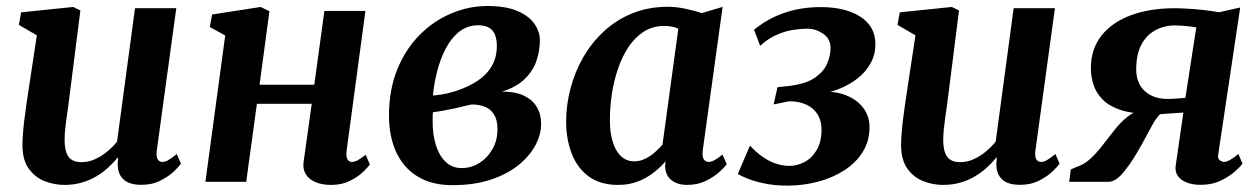

<svg xmlns="http://www.w3.org/2000/svg" viewBox="-20 -590 4090 623"><path d="M188.4 10Q156.7 10 125.8 -1.8Q94.9 -13.6 74.2 -41.4Q53.5 -69.2 52.8 -117.3Q52.8 -134.8 54.4 -155.7Q56 -176.7 58.8 -199.8Q61.7 -223 65 -246.8Q68.4 -270.6 71.9 -293.2L99.5 -475.3L41.2 -509.3L48.6 -550L217.6 -567.4L240.8 -556L207 -289.2Q204.5 -267.7 201.4 -246.2Q198.3 -224.8 195.6 -204.9Q192.9 -185 191.2 -167.9Q189.6 -150.7 189.6 -137.4Q189.6 -109.7 195.8 -93.6Q202 -77.4 214.2 -70.6Q226.4 -63.8 244.6 -63.8Q266.7 -63.8 288 -73.3Q309.3 -82.8 327.7 -98.1Q346.1 -113.4 359.8 -130.4L418.1 -563.4H552L488.7 -101.4Q486.2 -82.1 491.5 -73.4Q496.7 -64.6 506.7 -64.6Q515.6 -64.6 525.4 -70Q535.2 -75.3 553.6 -90.1L567 -59.3Q562.3 -51.3 545.4 -34.8Q528.4 -18.2 501.3 -4.3Q474.1 9.7 438.8 9.7Q402.2 9.7 383.6 -5.4Q365.1 -20.6 362.6 -46.3Q362.2 -48.9 362 -52.5Q361.8 -56.2 362 -60.4Q362.2 -64.7 362.7 -69.2Q363.2 -73.7 363.7 -77.6L362 -78.6Q348.7 -62.7 331.8 -47Q315 -31.2 293.6 -18.4Q272.3 -5.5 246.2 2.2Q220.2 10 188.4 10Z M1104.7 -101.1Q1102.4 -82 1107.4 -73.3Q1112.4 -64.6 1121.4 -64.6Q1130.1 -64.6 1139.4 -69.3Q1148.7 -74 1166.6 -87.7L1180.1 -56.6Q1175.4 -49 1158.9 -32.8Q1142.4 -16.7 1115.9 -3.4Q1089.3 10 1054.7 10Q1025.2 10 1004 1.2Q982.8 -7.7 972.4 -24.3Q962 -41 965 -63.7L991.5 -253.1H813.6L778.9 0H646.5L710.8 -475L660.6 -502.4L668.3 -542.9L825.7 -567.4L854.2 -553.6L822.2 -315.1H999.8L1032.6 -554.5H1165.7Z M1448.9 10.8Q1394.1 10.8 1355 -6.9Q1315.8 -24.6 1290.8 -55.9Q1265.7 -87.2 1253.9 -127.6Q1242.1 -168 1242.1 -213.5Q1242.1 -298.8 1269.2 -365.2Q1296.4 -431.5 1342.2 -477.2Q1388 -523 1444.9 -546.7Q1501.8 -570.5 1561.5 -570.5Q1621.2 -570.5 1658.7 -554.4Q1696.3 -538.3 1714 -512.8Q1731.8 -487.3 1731.8 -459.3Q1731.8 -427.3 1721.4 -394.9Q1711.1 -362.5 1684.6 -335.5Q1658 -308.5 1609.4 -292.7Q1651.8 -293 1679.7 -279.7Q1707.6 -266.4 1721.7 -243Q1735.8 -219.5 1735.8 -188.4Q1735.8 -153.3 1717.1 -118.3Q1698.3 -83.3 1661.8 -53.9Q1625.3 -24.5 1571.7 -6.9Q1518 10.8 1448.9 10.8ZM1478 -44.6Q1508.5 -44.6 1534.9 -60.9Q1561.3 -77.1 1577.7 -105.7Q1594.2 -134.3 1594.2 -170.6Q1594.2 -200.9 1583.1 -218.5Q1572 -236.2 1553.1 -243.6Q1534.3 -251.1 1510.7 -251.1Q1503.4 -249.8 1494.1 -247.5Q1484.9 -245.1 1474.5 -242.7Q1464 -240.2 1452.7 -237.8Q1436.7 -234.5 1419.9 -231.3Q1403 -228.1 1384.5 -225.7Q1384 -217.7 1383.9 -209.6Q1383.8 -201.5 1383.8 -193.8Q1383.8 -153.2 1394.3 -119.3Q1404.8 -85.3 1425.8 -65Q1446.9 -44.6 1478 -44.6ZM1384.7 -280Q1397.7 -281 1409.6 -282.8Q1421.4 -284.6 1433.4 -287.4Q1445.4 -290.3 1458.3 -294.4Q1501 -308.3 1530.9 -328.6Q1560.8 -349 1576.4 -376.8Q1592.1 -404.6 1592.1 -440.1Q1592.1 -475.7 1577.1 -491.8Q1562.1 -508 1532.2 -508Q1496.2 -508 1469.6 -486.7Q1443.1 -465.4 1425.5 -430.9Q1408 -396.4 1398 -356.6Q1388 -316.8 1384.7 -280Z M2260.4 -103.1Q2257.7 -81.8 2263.6 -73.2Q2269.5 -64.6 2279.4 -64.6Q2287.3 -64.6 2297.7 -69.9Q2308 -75.2 2324.2 -88.4L2338.2 -57.5Q2333.2 -49.7 2315.8 -33.4Q2298.4 -17.1 2271.3 -3.6Q2244.2 10 2209.6 10Q2179.4 10 2159.5 -4.8Q2139.6 -19.6 2138 -50.7L2139.8 -66.7Q2123.5 -47.8 2101.2 -30.2Q2078.9 -12.5 2050.3 -1.3Q2021.7 10 1985.6 10Q1927.3 10 1889.9 -17.8Q1852.5 -45.6 1834.8 -92.4Q1817 -139.1 1817 -195.4Q1817 -249.6 1831.2 -303.2Q1845.3 -356.9 1872.7 -404.5Q1900.2 -452.2 1940.3 -489.1Q1980.4 -525.9 2032.4 -547Q2084.5 -568 2147.5 -568Q2174 -568 2204.7 -561.5Q2235.3 -555.1 2256.7 -547.3L2324.7 -567.7ZM2181.1 -497Q2170.6 -501.7 2158.9 -503.8Q2147.2 -505.8 2135.1 -505.8Q2098.1 -505.8 2069.4 -487.6Q2040.8 -469.3 2019.8 -438.2Q1998.9 -407 1985.4 -367.4Q1971.8 -327.8 1965.4 -285Q1958.9 -242.2 1958.9 -201.1Q1958.9 -158.3 1968.7 -128.1Q1978.5 -97.9 1996.1 -82.2Q2013.8 -66.5 2037.4 -66.5Q2052.2 -66.5 2065.3 -71.4Q2078.4 -76.2 2089.9 -84.2Q2101.5 -92.1 2111.4 -101.7Q2121.4 -111.2 2129.7 -120.7Z M2535.4 12.3Q2492.4 12.3 2459.3 5.1Q2426.3 -2 2404.6 -11Q2383 -19.9 2374.1 -25.2L2413.4 -117.5Q2433.4 -96 2454.6 -81.2Q2475.8 -66.3 2497.8 -59Q2519.8 -51.7 2540.9 -51.7Q2567 -51.7 2591 -64.6Q2615.1 -77.4 2630.4 -103.8Q2645.7 -130.1 2645.7 -169.9Q2645.7 -196.9 2633.7 -217.5Q2621.6 -238.1 2598.1 -249.7Q2574.6 -261.4 2539.9 -261.4L2490.2 -251.1L2502.9 -307.1L2544.3 -311.5Q2598 -318.8 2626 -339.1Q2654.1 -359.3 2664.5 -384.9Q2674.9 -410.5 2674.9 -433.9Q2674.9 -464.6 2650.8 -480.7Q2626.8 -496.9 2600.1 -496.9Q2579.8 -496.9 2554.7 -493.2Q2529.5 -489.5 2501.8 -477.7Q2474.1 -466 2446.4 -441.4L2426.8 -493.5Q2455.3 -517 2488.8 -533.4Q2522.2 -549.8 2560.8 -558.4Q2599.3 -567 2642.9 -567Q2722.9 -567 2771.7 -535.8Q2820.5 -504.5 2820.5 -446.6Q2820.5 -413.2 2805.3 -385.4Q2790.1 -357.5 2763.4 -336.2Q2736.8 -314.9 2702.1 -301.3Q2667.5 -287.7 2629 -282.9L2620.3 -289.8Q2674 -297.5 2714.7 -284.5Q2755.5 -271.4 2778.4 -243.4Q2801.4 -215.3 2801.4 -178Q2801.4 -131.4 2778.8 -96Q2756.3 -60.6 2718.3 -36.5Q2680.3 -12.4 2632.9 -0.1Q2585.5 12.3 2535.4 12.3Z M3039.4 10Q3007.7 10 2976.8 -1.8Q2945.9 -13.6 2925.2 -41.4Q2904.5 -69.2 2903.8 -117.3Q2903.8 -134.8 2905.4 -155.7Q2907 -176.7 2909.8 -199.8Q2912.7 -223 2916 -246.8Q2919.4 -270.6 2922.9 -293.2L2950.5 -475.3L2892.2 -509.3L2899.6 -550L3068.6 -567.4L3091.8 -556L3058 -289.2Q3055.5 -267.7 3052.4 -246.2Q3049.3 -224.8 3046.6 -204.9Q3043.9 -185 3042.2 -167.9Q3040.6 -150.7 3040.6 -137.4Q3040.6 -109.7 3046.8 -93.6Q3053 -77.4 3065.2 -70.6Q3077.4 -63.8 3095.6 -63.8Q3117.7 -63.8 3139 -73.3Q3160.3 -82.8 3178.7 -98.1Q3197.1 -113.4 3210.8 -130.4L3269.1 -563.4H3403L3339.7 -101.4Q3337.2 -82.1 3342.5 -73.4Q3347.7 -64.6 3357.7 -64.6Q3366.6 -64.6 3376.4 -70Q3386.2 -75.3 3404.6 -90.1L3418 -59.3Q3413.3 -51.3 3396.4 -34.8Q3379.4 -18.2 3352.3 -4.3Q3325.1 9.7 3289.8 9.7Q3253.2 9.7 3234.6 -5.4Q3216.1 -20.6 3213.6 -46.3Q3213.2 -48.9 3213 -52.5Q3212.8 -56.2 3213 -60.4Q3213.2 -64.7 3213.7 -69.2Q3214.2 -73.7 3214.7 -77.6L3213 -78.6Q3199.7 -62.7 3182.8 -47Q3166 -31.2 3144.6 -18.4Q3123.3 -5.5 3097.2 2.2Q3071.2 10 3039.4 10Z M3998.2 -90.5 4011.7 -59.4Q4007.4 -52.2 3989.2 -35.4Q3971 -18.6 3942.1 -4.4Q3913.2 9.7 3876.2 9.7Q3837 9.7 3814.3 -6.7Q3791.7 -23.1 3794.5 -50L3819.8 -224.8Q3810.2 -223.8 3796 -223.1Q3781.8 -222.3 3767.7 -221.3Q3753.7 -220.3 3743.7 -219.3Q3732.3 -207.4 3721.3 -188.4Q3710.4 -169.4 3697.9 -145.7Q3685.5 -121.9 3669.8 -95.3Q3647.5 -57 3623.4 -28.5Q3599.3 0 3576 0H3449.2L3454.6 -40.1L3471.3 -47.5Q3497 -55.4 3518.3 -75.1Q3539.5 -94.8 3558.5 -119.8Q3577.5 -144.8 3597 -169.1Q3616.4 -193.5 3638.5 -211.2Q3660.5 -228.9 3687.9 -233.4L3703.3 -220.6Q3648.1 -221.6 3612.2 -234.5Q3576.3 -247.4 3556.2 -268.6Q3536.1 -289.8 3527.9 -315.9Q3519.7 -342 3519.7 -368.9Q3519.7 -430.4 3553.5 -473.8Q3587.3 -517.1 3648.7 -540.2Q3710.1 -563.3 3792.6 -563.3Q3807.3 -563.3 3830.3 -562Q3853.3 -560.8 3880.8 -558Q3908.2 -555.3 3935.3 -550.2L4004.2 -565.7L3932.7 -87.6Q3930.7 -74.6 3938.4 -69.6Q3946 -64.6 3951.3 -64.6Q3959.7 -64.6 3972 -71.4Q3984.2 -78.2 3998.2 -90.5ZM3826.4 -272.6 3861.7 -501.2Q3855.7 -502.3 3842.9 -503.9Q3830.1 -505.5 3816.4 -506.6Q3802.8 -507.6 3793.9 -507.6Q3757.8 -507.6 3729 -492Q3700.1 -476.4 3683.4 -444.9Q3666.8 -413.4 3666.8 -364.7Q3666.8 -320.1 3694.5 -294.6Q3722.3 -269 3768.8 -269Q3776.2 -269 3787.8 -269.6Q3799.5 -270.2 3810.5 -271.1Q3821.6 -272 3826.4 -272.6Z"/></svg>

Font: Merriweather Light
Style: Italic
Weight: 300
Italic angle: -7.8°
Designer: Eben Sorkin
Foundry: Eben Sorkin
Version: Version 2.101